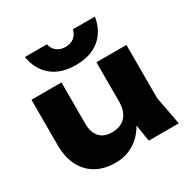

<svg xmlns="http://www.w3.org/2000/svg" viewBox="-183 -984 1148 1167"><g transform="rotate(-30 390.5 -400.5)"><path d="M48 -251.7V-571.8H258.6V-282.1Q258.6 -220.7 288.5 -187.9Q318.4 -155.1 374.6 -155.1Q415.6 -155.1 444.6 -171.6Q473.6 -188.1 488.7 -220Q503.9 -251.8 503.9 -297.1L568.4 -263.7Q557.2 -174.5 519.5 -111.5Q481.9 -48.5 425.6 -16.3Q369.2 15.9 301.5 15.9Q222.5 15.9 165.2 -16.7Q108 -49.4 78 -110Q48 -170.6 48 -251.7ZM503.9 -230.6V-571.8H714.5V-198.3L752 0H541.5ZM388.9 -746Q424.8 -746 448.7 -764.5Q472.7 -782.9 480.4 -816.8H634.7Q619.8 -723.4 556.3 -671.3Q492.9 -619.1 388.9 -619.1Q285 -619.1 221.7 -671.3Q158.5 -723.4 143.2 -816.8H297.8Q305.2 -782.9 329.1 -764.5Q353.1 -746 388.9 -746Z"/></g></svg>

Font: Unbounded Variable
Style: Regular
Weight: 400
Designer: Luke Prowse, Jean-Baptiste Morizot, Fátima Lázaro, Florian Runge
Foundry: NaN
Version: Version 1.600;FEAKit 1.0